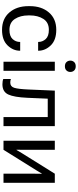

<svg xmlns="http://www.w3.org/2000/svg" viewBox="552 -1315 778 1922"><g transform="rotate(90 941.0 -354.0)"><path d="M41.5 -249V-264.6Q41.5 -380.9 104.7 -454.6Q168 -528.3 278.8 -528.3Q381.3 -528.3 434.6 -472.9Q487.8 -417.5 487.8 -349.1V-346.7H399.9V-349.1Q399.9 -390.6 371.1 -422.4Q342.3 -454.1 278.8 -454.1Q204.6 -454.1 169.4 -399.2Q134.3 -344.2 134.3 -264.6V-249Q134.3 -169.4 169.4 -114.5Q204.6 -59.6 278.8 -59.6Q342.3 -59.6 371.1 -91.3Q399.9 -123 399.9 -164.6V-167H487.8V-164.6Q487.8 -96.2 434.6 -40.8Q381.3 14.6 278.8 14.6Q168 14.6 104.7 -59.1Q41.5 -132.8 41.5 -249Z M598.1 0V-513.7H689V0ZM586.9 -668.9Q586.9 -691.9 601.6 -707.5Q616.2 -723.1 643.6 -723.1Q670.9 -723.1 685.5 -707.5Q700.2 -691.9 700.2 -668.9Q700.2 -646 685.5 -630.4Q670.9 -614.7 643.6 -614.7Q616.2 -614.7 601.6 -630.4Q586.9 -646 586.9 -668.9Z M967.8 -442.9 959 -239.3Q953.1 -106 925.8 -47.6Q898.4 10.7 824.2 10.7Q807.6 10.7 793.7 8.5Q779.8 6.3 770.5 2V-74.2Q778.8 -70.8 787.8 -69.3Q796.9 -67.9 807.6 -67.9Q846.2 -67.9 858.9 -107.4Q871.6 -147 876 -252L887.2 -513.7H1242.7V0H1151.9V-442.9Z M1388.7 0V-513.7H1479.5V-196.8Q1479.5 -182.1 1479.2 -163.8Q1479 -145.5 1478.5 -130.9H1481.9Q1488.8 -143.1 1497.3 -157.5Q1505.9 -171.9 1515.1 -187L1718.8 -513.7H1809.6V0H1718.8V-316.4Q1718.8 -331.1 1719 -349.4Q1719.2 -367.7 1719.7 -382.3H1716.3Q1709.5 -370.1 1700.9 -355.7Q1692.4 -341.3 1683.1 -326.2L1479.5 0Z"/></g></svg>

Font: RobotoFlex
Style: Regular
Weight: 400
Designer: Berlow after Robertson
Foundry: Google
Version: Version 2.136